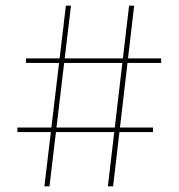

<svg xmlns="http://www.w3.org/2000/svg" viewBox="-20 -659 632 679"><path d="M137 0 213 -639H231L155 0ZM41.5 -192V-208H521V-192ZM361.5 0 436.5 -639H454.5L380 0ZM72 -436.5V-452.5H550V-436.5Z"/></svg>

Font: Anek Bangla Medium Thin
Style: Regular
Weight: 250
Version: Version 1.003